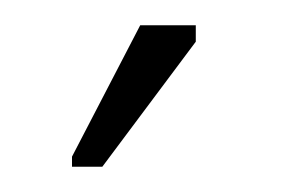

<svg xmlns="http://www.w3.org/2000/svg" viewBox="-20 -579 223 152"><path d="M61 -447H37V-455L91 -559H135V-546Z"/></svg>

Font: Darker Grotesque Light
Style: Regular
Weight: 400
Version: Version 1.000;gftools[0.9.28]